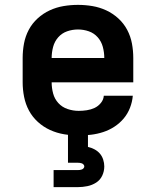

<svg xmlns="http://www.w3.org/2000/svg" viewBox="-20 -548 640 788"><path d="M303 8Q273 8 243 3Q213 -2 185.5 -14.5Q158 -27 135.5 -47.5Q113 -68 99 -94Q85 -120 79 -150Q73 -180 73 -210V-310Q73 -340 78.5 -369.5Q84 -399 98 -425.5Q112 -452 134.5 -472.5Q157 -493 184 -505.5Q211 -518 240.5 -523Q270 -528 300 -528Q330 -528 359.5 -523Q389 -518 416 -505.5Q443 -493 465.5 -472.5Q488 -452 502 -425.5Q516 -399 521.5 -369.5Q527 -340 527 -310V-210H192Q192 -187 198 -164.5Q204 -142 219.5 -125Q235 -108 257.5 -100.5Q280 -93 303 -93Q319 -93 336 -95.5Q353 -98 368 -105Q383 -112 394 -125.5Q405 -139 406 -155H525Q523 -130 513.5 -105.5Q504 -81 487.5 -61.5Q471 -42 449.5 -28Q428 -14 403.5 -6Q379 2 353.5 5Q328 8 303 8ZM192 -310H408Q408 -333 402 -355.5Q396 -378 381 -395Q366 -412 344.5 -419.5Q323 -427 300 -427Q277 -427 255.5 -419.5Q234 -412 219 -395Q204 -378 198 -355.5Q192 -333 192 -310ZM200 220V150H300Q304 150 308 149.5Q312 149 316 147.5Q320 146 323 142.5Q326 139 326 135Q326 131 323 127.5Q320 124 316 122.5Q312 121 308 120.5Q304 120 300 120H259V0H341V55Q355 58 368 65Q381 72 390 82.5Q399 93 403.5 107Q408 121 408 135Q408 155 399.5 173Q391 191 374.5 201.5Q358 212 338.5 216Q319 220 300 220Z"/></svg>

Font: Iosevka Custom Extended
Style: Bold
Weight: 700
Width: 7
Monospace: yes
Designer: Belleve Invis
Foundry: Belleve Invis
Version: Version 11.2.4; ttfautohint (v1.8.4)